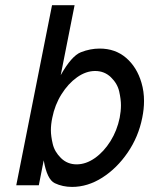

<svg xmlns="http://www.w3.org/2000/svg" viewBox="-20 -718 578 744"><path d="M276.9 -81.1Q313 -81.1 347.7 -105.5Q382.3 -129.9 408 -170.9Q433.6 -211.9 443.8 -261.7Q448.7 -287.1 448.7 -310.5Q448.7 -333 441.9 -363.5Q435.1 -394 409.9 -418.5Q384.8 -442.9 348.6 -442.9Q313 -442.9 278.6 -418.5Q244.1 -394 218.3 -352.8Q192.4 -311.5 182.6 -261.7Q177.2 -236.3 177.2 -212.9Q177.2 -190.9 184.3 -160.4Q191.4 -129.9 216.3 -105.5Q241.2 -81.1 276.9 -81.1ZM366.2 -529.8Q426.8 -529.8 468.8 -493.7Q510.7 -457.5 528.3 -397Q538.1 -363.8 538.1 -326.7Q538.1 -295.4 531.2 -261.7Q516.6 -188 474.9 -127Q433.1 -65.9 376.5 -29.8Q319.8 6.3 259.3 6.3Q222.7 6.3 192.4 -8.1Q162.1 -22.5 149.4 -96.7L130.4 0H43L181.6 -697.8H269L215.3 -426.8Q257.3 -501.5 293.5 -515.6Q329.6 -529.8 366.2 -529.8Z"/></svg>

Font: Qaz
Style: Italic
Weight: 400
Italic angle: -11.25°
Designer: GGBotNet
Foundry: f0n7
Version: 0.70